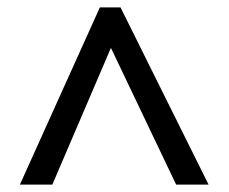

<svg xmlns="http://www.w3.org/2000/svg" viewBox="-20 -782 622 521"><path d="M34 -281 251 -762H307L546 -281H458L281 -652L122 -281Z"/></svg>

Font: Menbere
Style: Regular
Weight: 400
Designer: Aleme Tadesse
Foundry: Sorkin Type Co
Version: Version 1.000